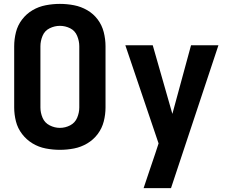

<svg xmlns="http://www.w3.org/2000/svg" viewBox="-20 -763 1192 988"><path d="M288 8Q325 8 361 1Q397 -6 429 -25Q461 -44 483 -73.5Q505 -103 514 -138.5Q523 -174 523 -210V-525Q523 -561 514 -597Q505 -633 483 -662.5Q461 -692 429 -710.5Q397 -729 361 -736Q325 -743 288 -743Q252 -743 215.5 -736Q179 -729 147.5 -710.5Q116 -692 93.5 -662.5Q71 -633 62 -597Q53 -561 53 -525V-210Q53 -174 62 -138.5Q71 -103 93.5 -73.5Q116 -44 147.5 -25Q179 -6 215.5 1Q252 8 288 8ZM719 205H860L1104 -530H963L867 -177L766 -530H625L796 -25L779 27Q764 71 749 115.5Q734 160 719 205ZM288 -105Q261 -105 235.5 -118Q210 -131 199 -157Q188 -183 188 -210V-525Q188 -552 199 -578.5Q210 -605 235.5 -617.5Q261 -630 288 -630Q316 -630 341 -617.5Q366 -605 377 -578.5Q388 -552 388 -525V-210Q388 -183 377 -157Q366 -131 341 -118Q316 -105 288 -105Z"/></svg>

Font: Iosevka Sparkle Extrabold
Style: Regular
Weight: 800
Designer: Belleve Invis
Foundry: Belleve Invis
Version: Version 4.5.0; ttfautohint (v1.8.3)